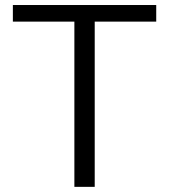

<svg xmlns="http://www.w3.org/2000/svg" viewBox="-20 -726 657 746"><path d="M348 0H269V-642H30V-706.5H587V-642H348Z"/></svg>

Font: Acari Sans
Style: Regular
Weight: 400
Designer: Alfredo Marco Pradil and Stefan Peev (font) & Cristiano Sobral (main changes)
Foundry: Alfredo Marco Pradil and Stefan Peev (font) & Cristiano Sobral (main changes)
Version: Version 1.063; ttfautohint (v1.8.3)